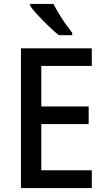

<svg xmlns="http://www.w3.org/2000/svg" viewBox="-20 -961 544 981"><path d="M449 0H87V-714H449V-624H191V-417H433V-327H191V-91H449ZM253 -941Q264 -919 281 -891Q298 -863 316.5 -837Q335 -811 349 -793V-781H281Q259 -798 229.5 -826.5Q200 -855 173.5 -883.5Q147 -912 134 -931V-941Z"/></svg>

Font: Noto Sans Sinhala UI SemiCondensed Medium
Style: Regular
Weight: 500
Width: 4
Designer: Jelle Bosma - Monotype Design Team
Foundry: Monotype Imaging Inc.
Version: Version 2.006; ttfautohint (v1.8.4.7-5d5b)